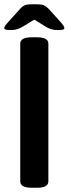

<svg xmlns="http://www.w3.org/2000/svg" viewBox="-20 -878 323 901"><path d="M75 -27V-673Q75 -703 129 -703H154Q207 -703 207 -673V-27Q207 3 154 3H129Q75 3 75 -27ZM0 -747Q0 -755 19 -775L73 -835Q85 -849 97 -853.5Q109 -858 131 -858H151Q174 -858 185 -853.5Q196 -849 210 -835L263 -776Q282 -755 282 -747Q282 -741 275.5 -739Q269 -737 248 -737Q221 -737 196 -752L141 -786L87 -753Q60 -737 34 -737Q14 -737 7 -739Q0 -741 0 -747Z"/></svg>

Font: Asap-SemiBold
Style: Regular
Weight: 600
Designer: Pablo Cosgaya
Foundry: Omnibus-Type
Version: Version 2.000; ttfautohint (v1.8)